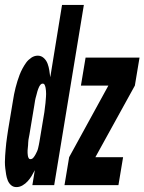

<svg xmlns="http://www.w3.org/2000/svg" viewBox="-48 -755 589 783"><path d="M19 8Q6 8 -3 0Q-12 -8 -16.5 -19.5Q-21 -31 -23 -43.5Q-25 -56 -26.5 -68.5Q-28 -81 -28 -94Q-28 -107 -27 -120Q-26 -133 -25 -146Q-24 -159 -22.5 -172Q-21 -185 -19 -198Q-17 -211 -15 -225L5 -345Q7 -358 9.5 -371Q12 -384 15.5 -397.5Q19 -411 23 -424Q27 -437 32 -450Q37 -463 44 -476Q51 -489 59 -500Q67 -511 79.5 -519.5Q92 -528 106 -528Q120 -528 130.5 -518.5Q141 -509 146 -495.5Q151 -482 153 -468.5Q155 -455 157 -440L205 -735H294L173 0H84L94 -61Q88 -49 81 -37.5Q74 -26 65 -16Q56 -6 44 1Q32 8 19 8ZM215 0 234 -114 394 -406H282L301 -520H521L502 -406L341 -114H454L435 0ZM76 -106Q83 -106 88 -112Q93 -118 96.5 -124.5Q100 -131 103 -137.5Q106 -144 107.5 -151Q109 -158 110.5 -164.5Q112 -171 113 -178L133 -298Q134 -304 134.5 -310.5Q135 -317 136 -323Q137 -329 137.5 -335Q138 -341 138.5 -347.5Q139 -354 139.5 -360Q140 -366 140 -372Q140 -378 139.5 -384.5Q139 -391 138 -396.5Q137 -402 134.5 -408Q132 -414 126 -414Q121 -414 117.5 -410Q114 -406 111.5 -401Q109 -396 107.5 -391.5Q106 -387 104.5 -382.5Q103 -378 102 -373Q101 -368 99.5 -363.5Q98 -359 97 -354.5Q96 -350 95 -345Q94 -340 93.5 -335.5Q93 -331 92 -326L72 -206Q71 -201 70 -195.5Q69 -190 68 -184.5Q67 -179 67 -173.5Q67 -168 66.5 -163Q66 -158 65.5 -152.5Q65 -147 64.5 -141.5Q64 -136 64.5 -131Q65 -126 65.5 -121Q66 -116 68.5 -111Q71 -106 76 -106Z"/></svg>

Font: Iosevka SS18 Heavy
Style: Italic
Weight: 900
Italic angle: -9°
Monospace: yes
Designer: Belleve Invis
Foundry: Belleve Invis
Version: Version 25.1.1; ttfautohint (v1.8.4)